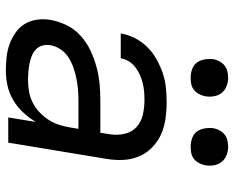

<svg xmlns="http://www.w3.org/2000/svg" viewBox="-90 -682 781 640"><g transform="rotate(90 300.0 -362.5)"><path d="M216 8Q193 8 170.5 5.5Q148 3 127.5 -4.5Q107 -12 89 -24.5Q71 -37 60 -55.5Q49 -74 46 -96.5Q43 -119 47 -142Q52 -169 65 -195.5Q78 -222 100.5 -242Q123 -262 150 -274.5Q177 -287 205 -294.5Q233 -302 261 -304.5Q289 -307 316 -307H423L428 -339Q432 -364 426.5 -388Q421 -412 404 -427.5Q387 -443 363.5 -448.5Q340 -454 315 -454Q301 -454 287 -453Q273 -452 258.5 -448.5Q244 -445 230.5 -439Q217 -433 205 -424Q193 -415 185 -402Q177 -389 175 -375H92Q96 -399 107.5 -422Q119 -445 137.5 -463.5Q156 -482 178.5 -494.5Q201 -507 224.5 -515Q248 -523 272.5 -525.5Q297 -528 321 -528Q349 -528 377 -524Q405 -520 429 -509Q453 -498 472 -479.5Q491 -461 501.5 -436.5Q512 -412 513.5 -384Q515 -356 510 -327L456 0H372L387 -92Q374 -70 355.5 -50Q337 -30 314 -16.5Q291 -3 266 2.5Q241 8 216 8ZM249 -66Q268 -66 287 -69.5Q306 -73 323.5 -82Q341 -91 356 -105.5Q371 -120 381.5 -137Q392 -154 397.5 -172.5Q403 -191 406 -210L410 -234H315Q297 -234 279.5 -232.5Q262 -231 244 -227.5Q226 -224 208 -218Q190 -212 173 -201.5Q156 -191 145 -174.5Q134 -158 131 -140Q129 -126 132.5 -113.5Q136 -101 145.5 -92Q155 -83 168 -78Q181 -73 194 -70.5Q207 -68 221 -67Q235 -66 249 -66ZM469 -608Q455 -608 441 -613Q427 -618 419 -629Q411 -640 408.5 -655Q406 -670 408 -685Q410 -695 415.5 -705Q421 -715 429.5 -721.5Q438 -728 448.5 -730.5Q459 -733 470 -733Q484 -733 498 -727.5Q512 -722 520.5 -711Q529 -700 531.5 -685Q534 -670 531 -655Q529 -645 523.5 -635Q518 -625 509.5 -618.5Q501 -612 490.5 -610Q480 -608 469 -608ZM239 -608Q225 -608 211 -613Q197 -618 189 -629Q181 -640 178.5 -655Q176 -670 178 -685Q180 -695 185.5 -705Q191 -715 199.5 -721.5Q208 -728 218.5 -730.5Q229 -733 240 -733Q254 -733 268 -727.5Q282 -722 290.5 -711Q299 -700 301.5 -685Q304 -670 301 -655Q299 -645 293.5 -635Q288 -625 279.5 -618.5Q271 -612 260.5 -610Q250 -608 239 -608Z"/></g></svg>

Font: Iosevka Aile Oblique
Style: Regular
Weight: 400
Italic angle: -9°
Designer: Belleve Invis
Foundry: Belleve Invis
Version: Version 31.1.0; ttfautohint (v1.8.4)